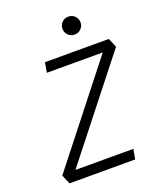

<svg xmlns="http://www.w3.org/2000/svg" viewBox="-160 -990 907 1089"><g transform="rotate(-20 293.0 -445.5)"><path d="M68.4 0 44.9 -55.2 499.5 -633.3H162.1L172.4 -693.4H557.6L581.5 -638.2L126 -60.1H475.6L464.8 0ZM384.8 -782.7Q362.3 -782.7 346.4 -798.6Q330.6 -814.5 330.6 -836.9Q330.6 -859.9 346.4 -875.5Q362.3 -891.1 384.8 -891.1Q407.7 -891.1 423.6 -875.5Q439.5 -859.9 439.5 -836.9Q439.5 -814.5 423.6 -798.6Q407.7 -782.7 384.8 -782.7Z"/></g></svg>

Font: Cascadia Mono Light
Style: Italic
Weight: 300
Italic angle: -10°
Monospace: yes
Designer: Aaron Bell
Foundry: Saja Typeworks
Version: Version 2404.023; ttfautohint (v1.8.4)